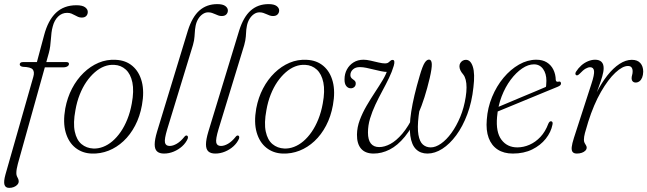

<svg xmlns="http://www.w3.org/2000/svg" viewBox="-30 -739 3149 934"><path d="M166.5 -411.5 174.5 -437H293Q299 -437 302.2 -434.8Q305.5 -432.5 305.5 -428Q305.5 -423 301.8 -419.2Q298 -415.5 292 -413.5Q286 -411.5 278.5 -411.5ZM66 -426Q66 -431 70 -434Q74 -437 81.5 -437H149.5L184.5 -567.5Q203.5 -640 242.2 -676.8Q281 -713.5 341.5 -713.5Q370.5 -713.5 383.8 -703.8Q397 -694 397 -681Q397 -669 389.5 -661.2Q382 -653.5 367.5 -653.5Q358 -653.5 349.8 -657Q341.5 -660.5 333.8 -665Q326 -669.5 317.2 -673Q308.5 -676.5 296.5 -676.5Q271 -676.5 252.5 -658.2Q234 -640 226.5 -610Q222.5 -596 220.5 -580Q218.5 -564 217.5 -547.5Q216.5 -531 214.2 -514.2Q212 -497.5 207.5 -481L57 57.5Q53.5 71 51.5 82Q49.5 93 49.5 103.5Q49.5 112.5 52.5 118.8Q55.5 125 58.2 130.5Q61 136 61 143.5Q61 152 54.5 159.2Q48 166.5 37.5 170.8Q27 175 15 175Q-3.5 175 -8.2 159.8Q-13 144.5 -3.5 110L132 -365Q139 -389 129.2 -401Q119.5 -413 81 -414Q72.5 -415.5 69.2 -418.8Q66 -422 66 -426Z M533 -448Q581.5 -446 614.2 -418.2Q647 -390.5 659.8 -341.8Q672.5 -293 660.5 -227.5Q650.5 -172 627.2 -127.8Q604 -83.5 570.8 -52.5Q537.5 -21.5 498 -6Q458.5 9.5 416 8Q370.5 6.5 337 -20Q303.5 -46.5 289.5 -95Q275.5 -143.5 287.5 -211.5Q297.5 -264.5 320.5 -308.5Q343.5 -352.5 376.8 -384.8Q410 -417 449.8 -433.8Q489.5 -450.5 533 -448ZM424 -16.5Q447.5 -15.5 471.2 -24.5Q495 -33.5 516.8 -52Q538.5 -70.5 557 -97.2Q575.5 -124 589.5 -158.8Q603.5 -193.5 611 -235Q622.5 -296.5 614 -337.8Q605.5 -379 582 -400.5Q558.5 -422 525.5 -423.5Q501 -425 477 -415.8Q453 -406.5 431 -387.2Q409 -368 390.2 -340.8Q371.5 -313.5 357.8 -278.8Q344 -244 337 -203.5Q325 -140 333.8 -99Q342.5 -58 366.5 -38Q390.5 -18 424 -16.5Z M1027 -719Q1053.5 -719 1066 -709.8Q1078.5 -700.5 1078.5 -688Q1078.5 -677 1071 -669Q1063.5 -661 1048.5 -661Q1039.5 -661 1032 -663.8Q1024.5 -666.5 1017 -670Q1009.5 -673.5 1001.2 -676.2Q993 -679 982.5 -679Q968.5 -679 955.8 -670.2Q943 -661.5 934 -646.5Q925 -631.5 921.5 -613Q919.5 -604 918.8 -595.5Q918 -587 917.5 -578.5Q917 -570 916.2 -561Q915.5 -552 913.8 -541.8Q912 -531.5 908.5 -519.5L783.5 -110.5Q769 -62 772.5 -45.5Q776 -29 795.5 -29Q811.5 -29 830.2 -40Q849 -51 866.5 -73Q870 -77.5 873 -79Q876 -80.5 879 -79.5Q883 -78.5 884 -74.2Q885 -70 883 -64Q874 -43.5 856 -27.2Q838 -11 815 -1.5Q792 8 768 8Q745.5 8 734 -2.5Q722.5 -13 722.5 -36.5Q722.5 -60 734 -98.5L884 -590.5Q905 -657 940.2 -688Q975.5 -719 1027 -719Z M1276.5 -719Q1303 -719 1315.5 -709.8Q1328 -700.5 1328 -688Q1328 -677 1320.5 -669Q1313 -661 1298 -661Q1289 -661 1281.5 -663.8Q1274 -666.5 1266.5 -670Q1259 -673.5 1250.8 -676.2Q1242.5 -679 1232 -679Q1218 -679 1205.2 -670.2Q1192.5 -661.5 1183.5 -646.5Q1174.5 -631.5 1171 -613Q1169 -604 1168.2 -595.5Q1167.5 -587 1167 -578.5Q1166.5 -570 1165.8 -561Q1165 -552 1163.2 -541.8Q1161.5 -531.5 1158 -519.5L1033 -110.5Q1018.5 -62 1022 -45.5Q1025.5 -29 1045 -29Q1061 -29 1079.8 -40Q1098.5 -51 1116 -73Q1119.5 -77.5 1122.5 -79Q1125.5 -80.5 1128.5 -79.5Q1132.5 -78.5 1133.5 -74.2Q1134.5 -70 1132.5 -64Q1123.5 -43.5 1105.5 -27.2Q1087.5 -11 1064.5 -1.5Q1041.5 8 1017.5 8Q995 8 983.5 -2.5Q972 -13 972 -36.5Q972 -60 983.5 -98.5L1133.5 -590.5Q1154.5 -657 1189.8 -688Q1225 -719 1276.5 -719Z M1462 -448Q1510.5 -446 1543.2 -418.2Q1576 -390.5 1588.8 -341.8Q1601.5 -293 1589.5 -227.5Q1579.5 -172 1556.2 -127.8Q1533 -83.5 1499.8 -52.5Q1466.5 -21.5 1427 -6Q1387.5 9.5 1345 8Q1299.5 6.5 1266 -20Q1232.5 -46.5 1218.5 -95Q1204.5 -143.5 1216.5 -211.5Q1226.5 -264.5 1249.5 -308.5Q1272.5 -352.5 1305.8 -384.8Q1339 -417 1378.8 -433.8Q1418.5 -450.5 1462 -448ZM1353 -16.5Q1376.5 -15.5 1400.2 -24.5Q1424 -33.5 1445.8 -52Q1467.5 -70.5 1486 -97.2Q1504.5 -124 1518.5 -158.8Q1532.5 -193.5 1540 -235Q1551.5 -296.5 1543 -337.8Q1534.5 -379 1511 -400.5Q1487.5 -422 1454.5 -423.5Q1430 -425 1406 -415.8Q1382 -406.5 1360 -387.2Q1338 -368 1319.2 -340.8Q1300.5 -313.5 1286.8 -278.8Q1273 -244 1266 -203.5Q1254 -140 1262.8 -99Q1271.5 -58 1295.5 -38Q1319.5 -18 1353 -16.5Z M2058.5 -449Q2069.5 -447.5 2070.5 -427.5Q2071.5 -407.5 2060.5 -359.5Q2036.5 -258 2005.8 -187.8Q1975 -117.5 1939.5 -74.2Q1904 -31 1865.5 -11.5Q1827 8 1787.5 8Q1747 8 1726.5 -15.8Q1706 -39.5 1706.5 -84.5Q1707 -120 1720.2 -155.2Q1733.5 -190.5 1753.5 -224.8Q1773.5 -259 1794.5 -290.8Q1815.5 -322.5 1832.5 -351Q1849.5 -379.5 1856 -403.5L1855.5 -389Q1840.5 -389 1822.8 -392.8Q1805 -396.5 1787 -401Q1769 -405.5 1752.2 -409Q1735.5 -412.5 1721.5 -412.5Q1700 -413 1687.2 -401.5Q1674.5 -390 1674.5 -374Q1674 -361.5 1687 -353Q1694 -348.5 1697.5 -343.8Q1701 -339 1700.5 -332.5Q1700.5 -322 1693.5 -315.8Q1686.5 -309.5 1676.5 -309.5Q1663 -309.5 1654.2 -320.8Q1645.5 -332 1646 -353.5Q1646 -379.5 1657.5 -401Q1669 -422.5 1689.8 -435.5Q1710.5 -448.5 1738.5 -448.5Q1753 -448.5 1772.8 -444Q1792.5 -439.5 1811.5 -435Q1830.5 -430.5 1843.5 -430.5Q1853.5 -430.5 1859.5 -435Q1865.5 -439.5 1870.2 -444Q1875 -448.5 1881 -447.5Q1887 -447 1888.2 -440Q1889.5 -433 1885.5 -419Q1877 -390 1862 -359Q1847 -328 1829.5 -295.8Q1812 -263.5 1796.2 -230Q1780.5 -196.5 1770.2 -162.5Q1760 -128.5 1760 -94.5Q1760 -58.5 1774 -41Q1788 -23.5 1814.5 -23.5Q1840.5 -23.5 1869 -38.8Q1897.5 -54 1927 -88.5Q1956.5 -123 1984.2 -181Q2012 -239 2036.5 -324Q2013.5 -234.5 2006.5 -175.8Q1999.5 -117 2005.5 -83.2Q2011.5 -49.5 2027.2 -35.8Q2043 -22 2065.5 -22Q2089 -22 2115.5 -40.5Q2142 -59 2166.2 -92.5Q2190.5 -126 2209 -170.5Q2227.5 -215 2235.5 -267.5Q2239.5 -292.5 2239.5 -313.5Q2239.5 -334.5 2235.5 -350.5Q2231.5 -366.5 2223.5 -376.5Q2214 -387.5 2209.5 -397.2Q2205 -407 2205 -416.5Q2205 -425 2209 -432Q2213 -439 2220.2 -443.5Q2227.5 -448 2236.5 -448Q2259.5 -448 2270.2 -414.2Q2281 -380.5 2273 -314.5Q2265.5 -242.5 2243.2 -183.2Q2221 -124 2189.5 -81.2Q2158 -38.5 2121.8 -15.2Q2085.5 8 2049.5 8Q2015.5 8 1994 -12.8Q1972.5 -33.5 1966 -78.8Q1959.5 -124 1970.5 -196.2Q1981.5 -268.5 2012 -371.5Q2025.5 -418 2036.2 -434.2Q2047 -450.5 2058.5 -449Z M2366.5 -207.5Q2366.5 -207.5 2385.8 -215.5Q2405 -223.5 2435.8 -236.5Q2466.5 -249.5 2502.2 -264.5Q2538 -279.5 2571.8 -293.5Q2605.5 -307.5 2629.5 -318L2622.5 -305.5Q2625.5 -314 2626.8 -323Q2628 -332 2628 -346Q2628 -381 2611.8 -403.5Q2595.5 -426 2567.5 -426Q2539.5 -426 2510 -406Q2480.5 -386 2454.2 -351Q2428 -316 2410.2 -269.8Q2392.5 -223.5 2388 -170Q2381.5 -96 2409.5 -59Q2437.5 -22 2486.5 -22Q2516.5 -22 2545.8 -34.8Q2575 -47.5 2599 -73Q2623 -98.5 2637.5 -137.5Q2640.5 -144 2643.8 -146.8Q2647 -149.5 2650.5 -149Q2655 -149 2657.2 -145Q2659.5 -141 2657.5 -132.5Q2650.5 -96.5 2625 -64.2Q2599.5 -32 2559 -12Q2518.5 8 2464.5 8Q2421 8 2391 -11.5Q2361 -31 2347.2 -68Q2333.5 -105 2338 -157Q2342 -215 2363.8 -267.5Q2385.5 -320 2419.5 -360.8Q2453.5 -401.5 2494.8 -425Q2536 -448.5 2579 -448.5Q2609.5 -448.5 2630.2 -435.5Q2651 -422.5 2662 -400Q2673 -377.5 2673.5 -350.5Q2674 -345 2677 -342.8Q2680 -340.5 2685.5 -341.5Q2691.5 -343.5 2695 -341.5Q2698.5 -339.5 2699 -334Q2699.5 -329 2695.8 -324.8Q2692 -320.5 2682 -316.5Q2663.5 -309 2633.2 -296.5Q2603 -284 2567.8 -269.5Q2532.5 -255 2497.5 -240.5Q2462.5 -226 2433.8 -214.2Q2405 -202.5 2387.5 -195.2Q2370 -188 2370 -188Z M2773.5 -373Q2769.5 -375 2769 -379.5Q2768.5 -384 2772 -390Q2783 -407.5 2798 -420.8Q2813 -434 2830.5 -441.2Q2848 -448.5 2865 -448.5Q2885 -448.5 2895.8 -438.2Q2906.5 -428 2906.5 -407.5Q2906.5 -390.5 2899.5 -366.8Q2892.5 -343 2881.8 -313.8Q2871 -284.5 2858.8 -250.5Q2846.5 -216.5 2835.5 -178L2827.5 -178.5Q2846 -236.5 2870.8 -285.8Q2895.5 -335 2924.2 -371.5Q2953 -408 2983.5 -428Q3014 -448 3043.5 -448Q3071 -448 3085 -432.2Q3099 -416.5 3099 -390Q3098.5 -373.5 3093.8 -361.8Q3089 -350 3080.8 -343.8Q3072.5 -337.5 3062.5 -337.5Q3053 -337.5 3047.8 -343.2Q3042.5 -349 3042.5 -357.5Q3042.5 -366 3045 -374Q3047.5 -382 3047.5 -392Q3047.5 -404 3042.2 -411Q3037 -418 3024.5 -418Q2998.5 -418 2963.5 -385.5Q2928.5 -353 2893.5 -292.2Q2858.5 -231.5 2831.5 -146.5Q2820.5 -111 2815.5 -92Q2810.5 -73 2810.5 -59Q2810.5 -50 2813.8 -43.8Q2817 -37.5 2820.5 -32.2Q2824 -27 2824 -21Q2824 -13 2817.5 -6.2Q2811 0.5 2800.2 4.2Q2789.5 8 2776 8Q2762 8 2755.8 0.5Q2749.5 -7 2751.2 -23.8Q2753 -40.5 2762 -68.5L2847 -331Q2862 -376 2859.8 -394Q2857.5 -412 2840.5 -412Q2831 -412 2819 -405.2Q2807 -398.5 2790 -380.5Q2785 -375.5 2781 -373.5Q2777 -371.5 2773.5 -373Z"/></svg>

Font: Fraunces 72pt Soft Wonky ExtraLight
Style: Italic
Weight: 250
Italic angle: -16°
Version: Version 1.000;[b76b70a41]